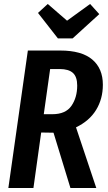

<svg xmlns="http://www.w3.org/2000/svg" viewBox="-20 -945 545 965"><path d="M362 -305 464 0H334L249 -278L187 -279L148 0H22L120 -691H283Q390 -691 443.5 -646Q497 -601 497 -519Q497 -448 463 -392.5Q429 -337 362 -305ZM243 -371Q310 -371 339 -413Q368 -455 368 -515Q368 -559 346.5 -578.5Q325 -598 280 -598H232L200 -371ZM433 -925 479 -874 345 -752H271L171 -880L220 -925L317 -841Z"/></svg>

Font: Fira Sans Extra Condensed Medium
Style: Italic
Weight: 500
Width: 3
Italic angle: -8°
Designer: Carrois Corporate & Edenspiekermann AG
Foundry: Carrois Corporate GbR & Edenspiekermann AG
Version: Version 4.203